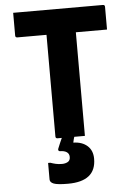

<svg xmlns="http://www.w3.org/2000/svg" viewBox="-62 -746 724 1043"><g transform="rotate(-5 300.0 -224.5)"><path d="M380 0H322Q320 6 318.5 11.5Q317 17 316 22L314 31Q362 32 390.5 57.5Q419 83 419 128Q419 251 266 251Q209 251 188.5 243Q168 235 168 219V129H180Q194 134 209 137.5Q224 141 243 141Q261 141 274.5 133.5Q288 126 288 107Q288 89 274.5 80Q261 71 238 71Q233 71 230 67Q227 63 230 56Q236 41 242 27Q248 13 254 0H231Q220 0 220 -11V-565H61Q50 -565 50 -576V-700H539Q550 -700 550 -689V-565H380Z"/></g></svg>

Font: Recursive Sn Lnr St XBd
Style: Regular
Weight: 800
Version: Version 1.079;hotconv 1.0.112;makeotfexe 2.5.65598; ttfautoh